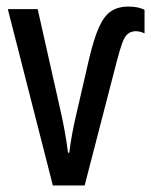

<svg xmlns="http://www.w3.org/2000/svg" viewBox="-20 -567 462 587"><path d="M372.6 -546.9Q389.2 -546.9 401.1 -544.2Q413.1 -541.5 421.9 -537.1V-464.8Q414.6 -468.8 407.2 -470.2Q399.9 -471.7 393.6 -471.7Q379.4 -470.7 370.1 -462.9Q360.8 -455.1 353.8 -435.8Q346.7 -416.5 337.4 -380.9L238.8 0H141.6L3.9 -539.1H95.2L166 -224.1Q172.9 -194.3 178.2 -163.8Q183.6 -133.3 188 -100.1H191.9Q194.8 -126.5 200.7 -158Q206.5 -189.5 214.8 -224.1L252.4 -387.2Q267.1 -449.2 282.7 -483.9Q298.3 -518.6 319.6 -532.7Q340.8 -546.9 372.6 -546.9Z"/></svg>

Font: Open Sans Condensed Medium
Style: Regular
Weight: 500
Width: 3
Designer: Monotype Design Team
Foundry: Monotype Imaging Inc.
Version: Version 3.000